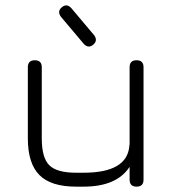

<svg xmlns="http://www.w3.org/2000/svg" viewBox="-20 -697 649 717"><path d="M293 -533 207 -635Q193 -655 211 -670Q229 -685 246 -667L332 -565Q346 -545 328 -530Q310 -515 293 -533ZM84 -446Q84 -472 110 -472Q136 -472 136 -446V-180Q136 -108 164 -80Q192 -52 264 -52H292Q454 -52 463 -151Q463 -156 464 -158V-446Q464 -472 490 -472Q516 -472 516 -446V-26Q516 0 490 0Q464 0 464 -26V-74Q416 0 292 0H264Q170 0 127 -43.5Q84 -87 84 -180Z"/></svg>

Font: Jura
Style: Regular
Weight: 400
Designer: Daniel Johnson, Alexei Vanyashin
Foundry: Daniel Johnson
Version: Version 5.103